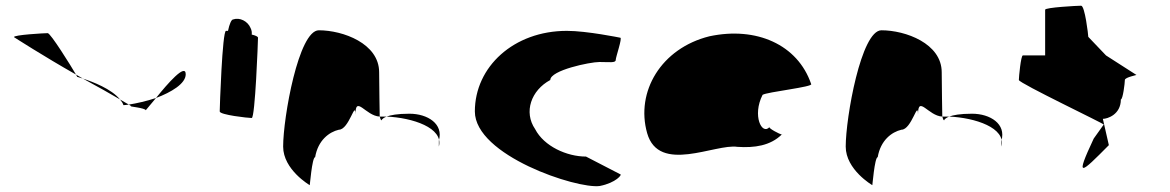

<svg xmlns="http://www.w3.org/2000/svg" viewBox="-20 -662 4094 672"><path d="M29 -532C29 -532 133 -465 246 -401C228 -432 157 -546 147 -546C137 -546 26 -540 29 -532ZM246 -401C248 -397 250 -394 250 -393C250 -393 258 -391 270 -387C262 -391 254 -397 246 -401ZM270 -387C322 -359 369 -332 400 -314C370 -351 304 -376 270 -387ZM400 -314C405 -308 410 -301 412 -294C418 -294 424 -295 431 -296C424 -300 413 -306 400 -314ZM431 -296C437 -292 440 -290 439 -290C427 -290 490 -284 490 -276C490 -276 506 -295 526 -319C493 -308 457 -300 431 -296ZM526 -319C579 -339 630 -369 630 -402C630 -442 567 -370 526 -319Z M749 -272C749 -260 848 -249 861 -249C873 -249 883 -518 883 -530C883 -534 874 -538 861 -541C862 -548 861 -556 857 -564C847 -588 819 -602 796 -594C790 -594 783 -578 778 -554H771C758 -554 749 -284 749 -272Z M971 -149C971 -68 1064 -14 1064 -14C1064 -6 1072 -112 1083 -112C1093 -171 1132 -200 1166 -208C1202 -208 1224 -314 1224 -261C1224 -331 1260 -256 1309 -254C1309 -281 1307 -346 1307 -409C1307 -510 1180 -556 1096 -556C1025 -556 971 -250 971 -149ZM1309 -254C1311 -246 1313 -242 1315 -241C1315 -237 1313 -246 1333 -254ZM1333 -254C1347 -259 1370 -264 1413 -264C1477 -264 1533 -228 1516 -170V-149C1533 -215 1423 -250 1333 -254Z M1642 -272C1642 -118 1999 0 2079 -11C2136 -22 2159 -52 2151 -52L2031 -114C1964 -114 1884 -150 1853 -210C1812 -270 1839 -346 1906 -382C1906 -416 2045 -445 2078 -445C2112 -445 2135 -441 2135 -452C2135 -462 2159 -530 2151 -530C2151 -530 2034 -554 1964 -554C1778 -554 1642 -428 1642 -272Z M2245 -196C2286 -52 2484 -160 2561 -148C2621 -144 2676 -152 2716 -191C2708 -193 2671 -212 2673 -217C2647 -188 2612 -257 2649 -330C2663 -340 2829 -358 2819 -368C2772 -506 2627 -570 2463 -535C2294 -493 2204 -341 2245 -196ZM2673 -218V-217ZM2717 -192 2716 -191C2718 -191 2718 -191 2717 -190Z M2940 -149C2940 -68 3033 -14 3033 -14C3033 -6 3041 -112 3052 -112C3062 -171 3101 -200 3135 -208C3171 -208 3193 -314 3193 -261C3193 -331 3229 -256 3278 -254C3278 -281 3276 -346 3276 -409C3276 -510 3149 -556 3065 -556C2994 -556 2940 -250 2940 -149ZM3278 -254C3280 -246 3282 -242 3284 -241C3284 -237 3282 -246 3302 -254ZM3302 -254C3316 -259 3339 -264 3382 -264C3446 -264 3502 -228 3485 -170V-149C3502 -215 3392 -250 3302 -254Z M3546 -382C3546 -371 3851 -226 3843 -226L3808 -177C3741 -34 3762 -54 3861 -154L3840 -246C3856 -246 3903 -261 3903 -314C3910 -314 3917 -371 3917 -382C3917 -392 3964 -400 3957 -400L3851 -468L3789 -533C3789 -540 3777 -642 3764 -642C3751 -642 3638 -636 3638 -628V-468H3560C3553 -468 3546 -392 3546 -382Z"/></svg>

Font: Ampere
Style: Ext
Weight: 400
Version: Version 1